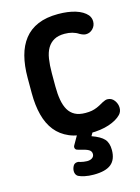

<svg xmlns="http://www.w3.org/2000/svg" viewBox="-123 -676 699 961"><g transform="rotate(-15 226.0 -195.5)"><path d="M169 -329Q169 -370 174 -402.5Q179 -435 192 -457Q205 -479 226.5 -491Q248 -503 281 -503Q324 -503 354 -483Q372 -473 385 -473Q406 -473 421 -488.5Q436 -504 436 -526Q436 -545 424 -560Q404 -583 365.5 -595Q327 -607 275 -607Q214 -607 170.5 -588.5Q127 -570 99.5 -535Q72 -500 59 -450.5Q46 -401 46 -338V-258Q46 -195 59 -145Q72 -95 99.5 -60.5Q127 -26 170.5 -7.5Q214 11 276 11Q333 11 375 -3Q417 -17 439 -40Q452 -54 452 -74Q452 -95 438.5 -113Q425 -131 403 -131Q393 -131 376 -122Q356 -110 341.5 -104Q327 -98 313.5 -95.5Q300 -93 281 -93Q248 -93 226.5 -104.5Q205 -116 192.5 -137.5Q180 -159 174.5 -190Q169 -221 169 -260ZM221 -16 185 47Q183 50 182 52.5Q181 55 181 58Q181 72 197 75Q236 84 249.5 92Q263 100 263 115Q263 127 253 134.5Q243 142 226 142Q218 142 208.5 140.5Q199 139 191 137Q186 135 184 134.5Q182 134 178 134Q162 134 155 147Q148 160 148 173Q148 192 162 201Q174 207 194.5 211.5Q215 216 241 216Q303 216 331.5 192.5Q360 169 360 120Q360 83 342 63Q324 43 279 27L304 -16Z"/></g></svg>

Font: Beiruti
Style: Bold
Weight: 700
Designer: Arlette Boutros
Foundry: Boutros
Version: Version 1.41